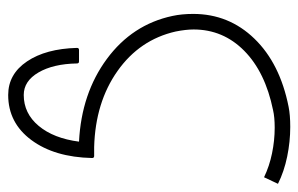

<svg xmlns="http://www.w3.org/2000/svg" viewBox="-150 -407 729 469"><g transform="rotate(90 214.5 -172.5)"><path d="M52 -281Q52 -262 57 -237Q77 -149 153.5 -95Q230 -41 339 -38H361Q366 -38 366 -33Q364 59 322 115.5Q280 172 212 172Q161 172 130 126Q99 80 97 4Q97 -1 102 -1H130Q135 -1 135 4Q136 62 157 98Q178 134 212 134Q257 134 287.5 97.5Q318 61 326 -1Q208 -7 124 -69Q40 -131 19 -229Q14 -252 14 -280Q14 -367 74.5 -429.5Q135 -492 241 -513Q261 -517 290 -517Q326 -517 362.5 -509.5Q399 -502 429 -487L413 -453Q386 -466 354.5 -472.5Q323 -479 292 -479Q266 -479 249 -475Q156 -456 104 -404.5Q52 -353 52 -281Z"/></g></svg>

Font: Vibes
Style: Regular
Weight: 400
Designer: AbdElmomen Kadhim
Version: Version 1.100